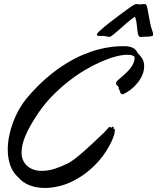

<svg xmlns="http://www.w3.org/2000/svg" viewBox="-20 -909 772 943"><path d="M85.9 -158.2Q85.9 -139.2 93 -122.8Q100.1 -106.4 112.8 -94.7Q125.5 -83 143.8 -76.4Q162.1 -69.8 184.1 -69.8Q215.8 -69.8 246.6 -79.3Q277.3 -88.9 312 -106Q328.6 -114.3 349.1 -130.1Q369.6 -146 392.6 -166.3Q415.5 -186.5 439.9 -209.5Q464.4 -232.4 487.8 -254.9Q499 -265.6 504.2 -272.2Q509.3 -278.8 516.1 -285.2Q517.1 -286.1 519 -286.1Q521.5 -286.1 522.5 -284.2Q523.4 -282.2 525.9 -282.2Q528.8 -282.2 530.8 -284.7Q532.7 -287.1 535.2 -287.1Q538.1 -287.1 538.1 -282.2Q538.1 -278.8 537.6 -277.1Q537.1 -275.4 537.1 -272.9Q537.1 -273.9 538.1 -274.9Q539.1 -276.9 541 -276.9Q543.9 -276.9 543.9 -269V-264.2Q543.5 -257.3 539.1 -242.9Q534.7 -228.5 525.4 -209.2Q516.1 -189.9 501.7 -167Q487.3 -144 466.8 -120.1Q446.3 -96.2 419.4 -73.2Q392.6 -50.3 358.9 -30.8Q318.4 -7.3 278.1 3.4Q237.8 14.2 201.2 14.2Q158.2 14.2 124.5 0.7Q90.8 -12.7 70.8 -37.1Q43 -61 30.5 -96.9Q18.1 -132.8 18.1 -174.8Q18.1 -207.5 25.1 -242.2Q32.2 -276.9 44.9 -310.3Q57.6 -343.8 75.4 -374.5Q93.3 -405.3 115.2 -431.2Q163.1 -487.3 210.4 -527.6Q257.8 -567.9 302.7 -595.7Q347.7 -623.5 388.9 -640.6Q430.2 -657.7 465.8 -666.7Q501.5 -675.8 530 -679Q558.6 -682.1 578.1 -682.1Q587.9 -682.1 595.2 -682.1Q602.5 -682.1 606.9 -681.2Q627.4 -678.7 638.9 -670.2Q650.4 -661.6 655.8 -648.9Q668 -637.7 678 -622.1Q688 -606.4 688 -584Q688 -561 678.7 -539.8Q669.4 -518.6 654.5 -500.5Q639.6 -482.4 621.6 -468.5Q603.5 -454.6 585.9 -446.8Q584 -445.8 580.1 -445.8Q576.2 -445.8 573.7 -449.2Q571.3 -452.6 569.8 -458Q568.8 -461.4 568.4 -462.9Q567.9 -464.4 567.4 -465.3Q566.9 -466.3 566.2 -467.3Q565.4 -468.3 564 -471.2Q562.5 -472.7 562.7 -475.3Q563 -478 563 -479Q563 -482.9 558.1 -486.8Q549.8 -492.7 549.8 -500Q549.8 -502.9 552 -506.6Q554.2 -510.3 558.1 -514.2Q561.5 -517.6 569.1 -523.9Q576.7 -530.3 585.7 -538.3Q594.7 -546.4 604.7 -556.2Q614.7 -565.9 622.8 -576.9Q630.9 -587.9 636 -599.9Q641.1 -611.8 641.1 -624Q641.1 -625.5 641.1 -627.4Q641.1 -629.4 640.1 -630.9Q630.9 -637.7 622.6 -638.9Q614.3 -640.1 605 -640.1Q581.1 -640.1 547.9 -631.3Q514.6 -622.6 476.6 -606Q438.5 -589.4 397.2 -564.9Q356 -540.5 315.9 -509Q275.9 -477.5 238.5 -439.7Q201.2 -401.9 170.9 -357.9Q147.5 -323.2 131.1 -294.7Q114.7 -266.1 104.7 -241.9Q94.7 -217.8 90.3 -197Q85.9 -176.3 85.9 -158.2ZM626 -877.9Q631.3 -880.9 637.9 -885Q644.5 -889.2 648.9 -889.2Q651.4 -889.2 658.9 -888.2Q666.5 -887.2 668.9 -887.2Q670.4 -887.2 677 -888.2Q683.6 -889.2 685.1 -889.2Q686 -889.2 690.9 -888.9Q695.8 -888.7 696.8 -887.2Q699.7 -882.8 700.9 -880.4Q702.1 -877.9 703.6 -870.1Q705.1 -862.3 708 -846.4Q710.9 -830.6 716.8 -799.8Q721.2 -775.4 726.6 -762.2Q731.9 -749 731.9 -741.2Q731.9 -736.8 731 -734.9Q730.5 -733.4 727.1 -732.2Q723.6 -731 718.8 -730.2Q713.9 -729.5 709.2 -729.2Q704.6 -729 701.7 -729Q693.4 -729 686 -728.5Q678.7 -728 671.9 -727.1Q663.1 -727.1 659.7 -736.1Q656.2 -745.1 654.8 -759.5Q653.3 -773.9 651.4 -791.7Q649.4 -809.6 643.1 -827.1Q624 -814.5 604.2 -797.6Q584.5 -780.8 567.1 -765.1Q549.8 -749.5 536.6 -738.8Q523.4 -728 517.1 -728Q515.1 -728 511.7 -728.5Q508.3 -729 504.9 -729.7Q501.5 -730.5 498.3 -731Q495.1 -731.4 493.7 -731.9Q492.2 -731.9 489.7 -732.4Q487.3 -732.9 485.8 -732.9Q482.9 -732.9 479.5 -732.4Q476.1 -731.9 472.7 -731.9Q466.8 -731.9 461.4 -733.2Q456.1 -734.4 456.1 -738.8Q456.1 -739.7 456.1 -741Q456.1 -742.2 457 -743.2Q458.5 -747.1 468.8 -756.6Q479 -766.1 494.6 -779.1Q510.3 -792 529.1 -806.4Q547.9 -820.8 566.2 -834.5Q584.5 -848.1 600.3 -859.6Q616.2 -871.1 626 -877.9Z"/></svg>

Font: Oregano
Style: Italic
Weight: 400
Italic angle: -12°
Designer: Astigmatic (AOETI)
Foundry: Astigmatic (AOETI)
Version: Version 1.000